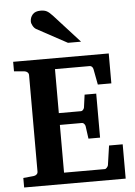

<svg xmlns="http://www.w3.org/2000/svg" viewBox="-61 -975 720 1021"><g transform="rotate(-5 299.0 -464.5)"><path d="M567.9 0H25.9V-50.8L81.1 -56.2Q90.8 -57.1 97.4 -63Q104 -68.8 104 -78.1V-592.8Q104 -602.1 97.4 -608.2Q90.8 -614.3 81.1 -615.2L25.9 -620.1V-670.9H536.1V-511.2H463.9L448.2 -594.2Q446.8 -602.1 441.7 -607.4Q436.5 -612.8 430.2 -612.8H244.1V-377.9H362.8Q368.7 -377.9 373.8 -384Q378.9 -390.1 379.9 -396L389.2 -463.9H451.2V-229H389.2L379.9 -296.9Q378.9 -302.7 373.8 -308.8Q368.7 -314.9 362.8 -314.9H244.1V-60.1H461.9Q467.3 -60.1 473.1 -66.9Q479 -73.7 480 -79.1L495.1 -183.1H567.9ZM395 -746.1H325.2L163.1 -834Q152.8 -839.8 145.5 -852.8Q138.2 -865.7 138.2 -876Q138.2 -897.5 151.9 -913.3Q165.5 -929.2 194.8 -929.2Q214.8 -929.2 227.5 -922.6Q240.2 -916 257.8 -897Z"/></g></svg>

Font: Veleka
Style: Bold
Weight: 700
Designer: Stefan Peev, Context Ltd, 2016; SIL International, 1997-2014.
Foundry: Stefan Peev, Context Ltd, 2016
Version: Version 1.000